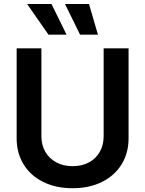

<svg xmlns="http://www.w3.org/2000/svg" viewBox="-20 -955 745 985"><path d="M639.6 -707V-245.1Q639.6 -169.9 603.8 -111.8Q567.9 -53.7 502.7 -21.5Q437.5 10.7 352.5 10.7Q267.1 10.7 201.9 -21.5Q136.7 -53.7 101.1 -111.8Q65.4 -169.9 65.4 -245.1V-707H192.4V-255.9Q192.4 -211.4 212.2 -176.8Q231.9 -142.1 268.3 -122.3Q304.7 -102.5 352.5 -102.5Q400.4 -102.5 436.5 -122.1Q472.7 -141.6 492.2 -176.5Q511.7 -211.4 511.7 -255.9V-707ZM119.1 -934.6H244.1L321.3 -777.3H228.5ZM313.5 -934.6H436.5L482.4 -777.3H390.6Z"/></svg>

Font: Pretendard SemiBold
Style: Regular
Weight: 600
Designer: Base glyphs from Inter by Rasmus Andersson; Hangeul glyphs from Noto Sans CJK(Source Han Sans) by Jang Soo-young and Kan
Foundry: Kil Hyung-jin
Version: Version 1.309